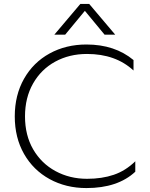

<svg xmlns="http://www.w3.org/2000/svg" viewBox="-20 -940 762 975"><path d="M388 -920H433L565 -764H511L411 -885L311 -764H256ZM55 -349Q55 -457 102 -540Q149 -623 232 -668.5Q315 -714 419 -714Q563 -714 658 -635V-582Q567 -666 422 -666Q332 -666 260.5 -627Q189 -588 148 -516Q107 -444 107 -349Q107 -253 148.5 -181.5Q190 -110 262 -71Q334 -32 422 -32Q498 -32 558 -52.5Q618 -73 667 -121V-68Q578 15 419 15Q315 15 232 -30.5Q149 -76 102 -158.5Q55 -241 55 -349Z"/></svg>

Font: Prompt ExtraLight
Style: Regular
Weight: 275
Designer: Katatrad Team
Foundry: CadsonDemak
Version: Version 1.001